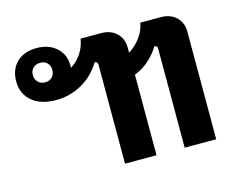

<svg xmlns="http://www.w3.org/2000/svg" viewBox="-86 -711 1024 836"><g transform="rotate(-15 426.0 -293.0)"><path d="M792 -485V0H650V-447Q650 -459 637 -461Q594 -391 523 -363V0H381V-447Q381 -459 368 -461Q333 -404 279 -374.5Q225 -345 164 -345Q95 -345 55.5 -378.5Q16 -412 16 -469Q16 -522 49 -554Q82 -586 139 -586Q194 -586 228 -555Q262 -524 262 -474V-464Q292 -483 311 -512.5Q330 -542 335 -576H427Q470 -576 496.5 -551Q523 -526 523 -485V-462Q555 -482 577 -512.5Q599 -543 604 -576H696Q739 -576 765.5 -551Q792 -526 792 -485ZM181 -476Q181 -496 169 -508Q157 -520 137 -520Q118 -520 105.5 -508Q93 -496 93 -476Q93 -457 105.5 -444.5Q118 -432 137 -432Q157 -432 169 -444.5Q181 -457 181 -476Z"/></g></svg>

Font: Sarabun ExtraBold
Style: Regular
Weight: 800
Version: Version 1.000; ttfautohint (v1.6)